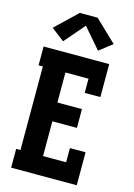

<svg xmlns="http://www.w3.org/2000/svg" viewBox="-143 -1053 786 1125"><g transform="rotate(15 250.0 -490.0)"><path d="M42 0V-114H68V-621H42V-735H440V-535H345V-621H205V-439H354V-325H205V-114H345V-200H440V0ZM144 -794 65 -855 196 -980H304L435 -855L356 -794L250 -917Z"/></g></svg>

Font: Iosevka Slab Heavy
Style: Regular
Weight: 900
Monospace: yes
Designer: Belleve Invis
Foundry: Belleve Invis
Version: Version 11.1.0; ttfautohint (v1.8.3)